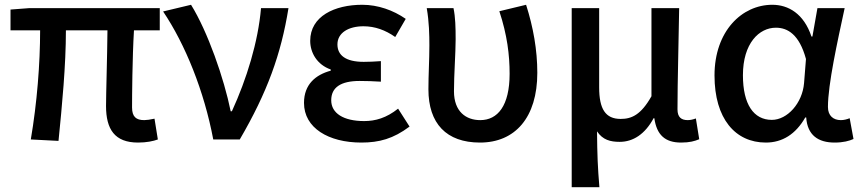

<svg xmlns="http://www.w3.org/2000/svg" viewBox="-20 -584 3606 804"><path d="M558 13C594 13 622 7 641 0L627 -87C608 -83 594 -81 584 -81C550 -81 533 -95 533 -134C533 -178 534 -341 541 -457H649V-550H103L24 -544V-457H148C148 -317 135 -153 109 0L225 6C240 -144 256 -310 256 -457H430C429 -346 424 -190 424 -140C424 -43 460 13 558 13Z M873 0H984C1099 -197 1157 -357 1188 -550H1073C1061 -409 1013 -253 951 -118H946C918 -256 850 -451 780 -564L663 -536C756 -398 835 -202 873 0Z M1493 13C1568 13 1627 -3 1695 -54L1647 -129C1598 -90 1552 -77 1505 -77C1418 -77 1367 -110 1367 -164C1367 -218 1407 -245 1486 -245C1514 -245 1543 -244 1575 -242V-328C1548 -326 1525 -325 1503 -325C1427 -325 1393 -353 1393 -398C1393 -447 1440 -474 1502 -474C1550 -474 1594 -458 1635 -429L1679 -505C1627 -541 1563 -564 1497 -564C1381 -564 1279 -516 1279 -413C1279 -363 1308 -313 1365 -293V-288C1302 -271 1253 -231 1253 -153C1253 -48 1356 13 1493 13Z M1990 13C2137 13 2230 -92 2230 -279C2230 -375 2213 -470 2183 -564L2071 -537C2104 -437 2114 -354 2114 -275C2114 -141 2064 -81 1991 -81C1932 -81 1881 -116 1881 -202C1881 -271 1888 -363 1888 -419C1888 -469 1887 -512 1879 -550H1767C1777 -492 1778 -438 1778 -394C1778 -332 1774 -271 1774 -210C1774 -67 1849 13 1990 13Z M2374 200H2490C2483 117 2481 66 2480 -34C2504 2 2536 10 2575 10C2631 10 2681 -22 2717 -89H2720C2730 -19 2765 13 2832 13C2868 13 2889 7 2908 -1L2894 -88C2881 -83 2869 -81 2860 -81C2833 -81 2817 -93 2817 -126C2817 -246 2822 -408 2824 -550H2708V-181C2664 -103 2625 -86 2579 -86C2515 -86 2489 -128 2489 -218V-550H2374Z M3187 13C3256 13 3312 -22 3352 -92H3356C3361 -18 3406 13 3475 13C3511 13 3537 6 3554 -2L3538 -89C3526 -84 3513 -81 3501 -81C3470 -81 3447 -99 3447 -136C3447 -231 3487 -411 3517 -550H3403L3382 -431H3378C3346 -527 3281 -564 3214 -564C3087 -564 2972 -454 2972 -268C2972 -87 3059 13 3187 13ZM3212 -82C3136 -82 3091 -147 3091 -269C3091 -403 3159 -468 3229 -468C3278 -468 3327 -440 3355 -337L3347 -236C3340 -152 3277 -82 3212 -82Z"/></svg>

Font: Noto Sans HK Medium
Style: Regular
Weight: 500
Designer: Ryoko NISHIZUKA 西塚涼子 (kana, bopomofo & ideographs); Paul D. Hunt (Latin, Greek & Cyrillic); Sandoll Communications 산돌커뮤니
Foundry: Adobe
Version: Version 2.002;hotconv 1.0.116;makeotfexe 2.5.65601